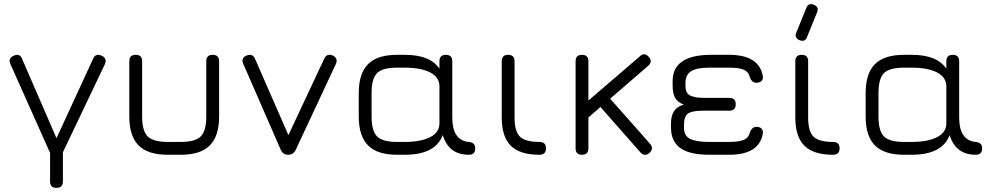

<svg xmlns="http://www.w3.org/2000/svg" viewBox="-20 -748 4808 928"><path d="M222 129V-9L30 -439Q18 -467 47 -479Q76 -492 87 -463L253 -80L430 -464Q442 -492 471 -479Q499 -467 487 -438L284 -12V129Q284 160 253 160Q222 160 222 129Z M605 -185V-452Q605 -483 636 -483Q667 -483 667 -452V-185Q667 -115 694 -88.5Q721 -62 790 -62H854Q923 -62 950 -88.5Q977 -115 977 -185V-452Q977 -483 1008 -483Q1039 -483 1039 -452V-185Q1039 -90 994 -45Q949 0 854 0H790Q695 0 650 -45Q605 -90 605 -185Z M1409 -23Q1398 0 1372 0Q1348 0 1337 -24L1156 -439Q1143 -468 1173 -480Q1201 -491 1213 -463L1374 -95L1547 -464Q1559 -491 1588 -480Q1616 -466 1603 -438Z M1714 -185V-298Q1714 -393 1759 -438Q1804 -483 1899 -483H1937Q2059 -483 2104 -416V-452Q2104 -483 2135 -483Q2166 -483 2166 -452V-181Q2166 -69 2246 -62Q2277 -59 2277 -31Q2277 0 2246 0Q2149 0 2120 -95Q2084 0 1937 0H1899Q1804 0 1759 -45Q1714 -90 1714 -185ZM1776 -185Q1776 -115 1802.5 -88.5Q1829 -62 1899 -62H1937Q2014 -62 2059 -85Q2104 -108 2104 -152V-330Q2104 -375 2059 -398Q2014 -421 1937 -421H1899Q1829 -421 1802.5 -394.5Q1776 -368 1776 -298Z M2587 0Q2493 0 2449 -43.5Q2405 -87 2405 -181V-452Q2405 -483 2436 -483Q2467 -483 2467 -452V-181Q2467 -113 2493 -87.5Q2519 -62 2587 -62Q2619 -62 2619 -31Q2619 0 2587 0Z M2762 -31V-452Q2762 -483 2793 -483Q2824 -483 2824 -452V-262L3073 -476Q3095 -497 3116 -473Q3136 -450 3113 -430L2929 -271L3122 -53Q3142 -29 3119 -9Q3096 11 3075 -12L2882 -231L2824 -180V-31Q2824 0 2793 0Q2762 0 2762 -31Z M3223 -130V-150Q3223 -227 3285 -242Q3254 -255 3242.5 -276Q3231 -297 3231 -338V-356Q3231 -483 3417 -483H3504Q3649 -483 3667 -380Q3669 -365 3660.5 -356.5Q3652 -348 3636 -348Q3613 -348 3604 -376Q3598 -401 3575 -411Q3552 -421 3504 -421H3409Q3347 -421 3320 -403.5Q3293 -386 3293 -348V-330Q3294 -297 3316.5 -286Q3339 -275 3383 -275H3505Q3536 -275 3536 -244Q3536 -213 3505 -213H3379Q3324 -213 3305 -199Q3286 -185 3286 -145V-130Q3286 -92 3315 -77Q3344 -62 3408 -62H3504Q3552 -62 3575 -72Q3598 -82 3604 -106Q3613 -135 3637 -135Q3652 -135 3660.5 -126.5Q3669 -118 3667 -103Q3650 0 3504 0H3408Q3315 0 3269.5 -31.5Q3224 -63 3223 -130Z M3844 -554Q3818 -565 3829 -591L3877 -709Q3887 -736 3914 -725Q3940 -714 3929 -688L3881 -570Q3872 -543 3844 -554ZM4006 0Q3912 0 3868 -43.5Q3824 -87 3824 -181V-452Q3824 -483 3855 -483Q3886 -483 3886 -452V-181Q3886 -113 3912 -87.5Q3938 -62 4006 -62Q4038 -62 4038 -31Q4038 0 4006 0Z M4164 -185V-298Q4164 -393 4209 -438Q4254 -483 4349 -483H4387Q4509 -483 4554 -416V-452Q4554 -483 4585 -483Q4616 -483 4616 -452V-181Q4616 -69 4696 -62Q4727 -59 4727 -31Q4727 0 4696 0Q4599 0 4570 -95Q4534 0 4387 0H4349Q4254 0 4209 -45Q4164 -90 4164 -185ZM4226 -185Q4226 -115 4252.5 -88.5Q4279 -62 4349 -62H4387Q4464 -62 4509 -85Q4554 -108 4554 -152V-330Q4554 -375 4509 -398Q4464 -421 4387 -421H4349Q4279 -421 4252.5 -394.5Q4226 -368 4226 -298Z"/></svg>

Font: Jura Medium
Style: Regular
Weight: 500
Designer: Daniel Johnson, Alexei Vanyashin
Foundry: Daniel Johnson
Version: Version 5.103